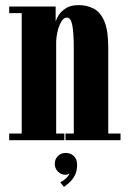

<svg xmlns="http://www.w3.org/2000/svg" viewBox="-20 -549 502 752"><path d="M16 0V-26H65V-497.5H16V-523.5H198V-465Q201 -475.5 210.5 -490.5Q220 -505.5 238.8 -517.2Q257.5 -529 287.5 -529Q320.5 -529 347 -515.2Q373.5 -501.5 388.8 -465.5Q404 -429.5 404 -362V-26H452V0H236.5V-26H269V-359.5Q269 -420.5 263.2 -450.2Q257.5 -480 242 -480Q225.5 -480 213.8 -452Q202 -424 200 -387V-26H232V0ZM230.5 183 216 165Q225.5 161 237 151Q248.5 141 252.5 129.5Q246 135.5 236.5 135.5Q219 135.5 206.8 123Q194.5 110.5 194.5 92.5Q194.5 74.5 206.8 62.2Q219 50 237 50Q256 50 269 62Q282 74 282 96.5Q282 122 272.2 139.5Q262.5 157 250.2 167.5Q238 178 230.5 183Z"/></svg>

Font: Imbue 50pt ExtraBold
Style: Regular
Weight: 800
Designer: Tyler Finck
Foundry: Etcetera Type Company
Version: Version 1.102; ttfautohint (v1.8.3)